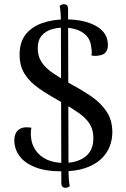

<svg xmlns="http://www.w3.org/2000/svg" viewBox="-20 -799 597 911"><path d="M291 92Q271 92 271 70L269 -684Q269 -747 263 -771Q267 -774 271.5 -776.5Q276 -779 284 -779Q303 -779 303 -757L305 -3Q305 60 311 84Q308 87 303 89.5Q298 92 291 92ZM274 14Q196 14 146 -6Q96 -26 72 -59.5Q48 -93 48 -133Q48 -153 55.5 -168Q63 -183 80.5 -190.5Q98 -198 129 -193Q127 -183 126.5 -172.5Q126 -162 127 -149Q130 -114 149 -86Q168 -58 202 -42Q236 -26 285 -26Q345 -26 384 -55Q423 -84 423 -144Q423 -183 405.5 -211Q388 -239 353 -263.5Q318 -288 268 -316Q209 -349 165 -379.5Q121 -410 97 -448Q73 -486 73 -540Q73 -600 102.5 -636.5Q132 -673 182 -690Q232 -707 290 -707Q380 -707 436 -675.5Q492 -644 492 -585Q492 -565 482 -551.5Q472 -538 446 -535Q432 -532 414 -536Q416 -548 415 -559.5Q414 -571 412 -581Q409 -608 392 -627.5Q375 -647 346.5 -657.5Q318 -668 280 -668Q252 -668 224 -659.5Q196 -651 177.5 -629.5Q159 -608 159 -570Q159 -532 177.5 -504Q196 -476 231.5 -452Q267 -428 318 -399Q371 -371 415.5 -340Q460 -309 486.5 -268.5Q513 -228 513 -171Q513 -136 500 -103Q487 -70 458.5 -43.5Q430 -17 384.5 -1.5Q339 14 274 14Z"/></svg>

Font: Arima Thin Medium
Style: Regular
Weight: 500
Version: Version 1.100